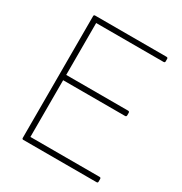

<svg xmlns="http://www.w3.org/2000/svg" viewBox="-179 -891 979 1035"><g transform="rotate(30 310.0 -374.0)"><path d="M578 -11V5Q578 13 570 13H114Q106 13 106 5V-753Q106 -761 114 -761H558Q567 -761 567 -753V-737Q567 -729 558 -729H139V-406H524Q533 -406 533 -397V-382Q533 -373 524 -373H139V-20H570Q578 -20 578 -11Z"/></g></svg>

Font: LINE Seed JP_TTF Thin
Style: Regular
Weight: 250
Designer: LY Corporation & Fontrix & Fontworks
Version: Version 1.008